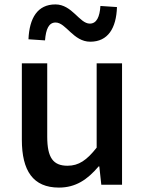

<svg xmlns="http://www.w3.org/2000/svg" viewBox="-20 -837 660 870"><path d="M389 -648C469 -648 507 -709 510 -805L435 -810C432 -761 418 -730 387 -730C340 -730 307 -817 231 -817C150 -817 113 -755 109 -659L184 -654C188 -705 201 -735 232 -735C279 -735 312 -648 389 -648ZM247 13C323 13 376 -23 427 -83H430L439 0H533V-550H418V-168C373 -111 337 -86 286 -86C221 -86 194 -122 194 -218V-550H79V-204C79 -63 130 13 247 13Z"/></svg>

Font: Spoqa Han Sans Neo Medium
Style: Regular
Weight: 500
Designer: [Spoqa Han Sans Neo] Dong-huui Kim ___ Younghwa Kang ___ Yujin Lee ___ [Noto Sans] Ryoko NISHIZUKA ____ (kana & ideograp
Foundry: Spoqa (http://www.spoqa-han-sans.com)
Version: Version 1.100;hotconv 1.0.109;makeotfexe 2.5.65596